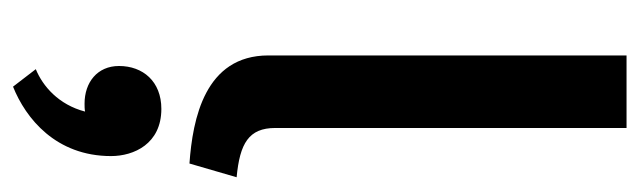

<svg xmlns="http://www.w3.org/2000/svg" viewBox="-372 -344 1005 302"><g transform="rotate(90 131.0 -192.5)"><path d="M155 176.7C144.2 218.3 115 243.3 88.3 254.2L115.8 290C165.8 270 225 222.5 225 135.8C225 100 205.8 56.7 150.8 56.7C107.5 56.7 83.3 85.8 83.3 123.3C83.3 157.5 109.2 177.5 142.5 177.5C146.7 177.5 150.8 177.5 155 176.7ZM66.7 -111.7C66.7 -11.7 166.7 7.5 236.7 12.5L258.3 -61.7C205 -66.7 180.8 -80.8 180.8 -122.5V-675H66.7Z"/></g></svg>

Font: Boon SemiBold
Style: Regular
Weight: 600
Designer: Sungsit Sawaiwan
Foundry: FontUni
Version: Version 2.0